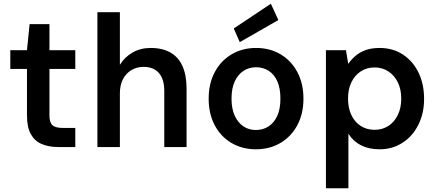

<svg xmlns="http://www.w3.org/2000/svg" viewBox="-20 -785 2336 1025"><path d="M291 0Q241 0 203 -16Q165 -32 144.5 -69Q124 -106 124 -169V-417H35V-517H124L138 -656H244V-517H382V-417H244V-169Q244 -131 260 -116.5Q276 -102 316 -102H382V0Z M500 0V-720H620V-439Q645 -480 687.5 -504.5Q730 -529 784 -529Q847 -529 890 -504.5Q933 -480 954.5 -431.5Q976 -383 976 -311V0H857V-300Q857 -362 828.5 -395Q800 -428 746 -428Q711 -428 682 -411Q653 -394 636.5 -362.5Q620 -331 620 -286V0Z M1346 12Q1273 12 1215.5 -22Q1158 -56 1126 -117Q1094 -178 1094 -258Q1094 -339 1126.5 -400Q1159 -461 1216.5 -495Q1274 -529 1347 -529Q1421 -529 1478 -495Q1535 -461 1567.5 -400Q1600 -339 1600 -258Q1600 -178 1567.5 -117Q1535 -56 1477.5 -22Q1420 12 1346 12ZM1346 -91Q1384 -91 1413.5 -110Q1443 -129 1460 -166Q1477 -203 1477 -258Q1477 -314 1460.5 -351Q1444 -388 1414.5 -407Q1385 -426 1347 -426Q1310 -426 1280.5 -407Q1251 -388 1233.5 -351Q1216 -314 1216 -258Q1216 -204 1233.5 -166.5Q1251 -129 1280 -110Q1309 -91 1346 -91ZM1260 -560 1228 -633 1426 -765 1466 -678Z M1720 220V-517H1827L1839 -444Q1855 -467 1877.5 -486.5Q1900 -506 1932 -517.5Q1964 -529 2006 -529Q2078 -529 2131.5 -493.5Q2185 -458 2214.5 -397Q2244 -336 2244 -257Q2244 -180 2213.5 -119Q2183 -58 2129 -23Q2075 12 2007 12Q1949 12 1907 -9.5Q1865 -31 1840 -71V220ZM1980 -92Q2021 -92 2053 -112.5Q2085 -133 2103.5 -170.5Q2122 -208 2122 -258Q2122 -309 2103.5 -346Q2085 -383 2053 -404Q2021 -425 1980 -425Q1938 -425 1906 -404Q1874 -383 1856 -346Q1838 -309 1838 -259Q1838 -208 1856 -170.5Q1874 -133 1906 -112.5Q1938 -92 1980 -92Z"/></svg>

Font: DM Sans 11pt SemiBold
Style: Regular
Weight: 600
Version: Version 4.004;gftools[0.9.30]